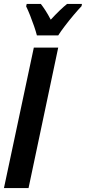

<svg xmlns="http://www.w3.org/2000/svg" viewBox="-23 -956 436 976"><path d="M-2.9 0 148.9 -713.9H272.9L122.1 0ZM164.6 -775.9Q159.7 -795.4 150.4 -822.5Q141.1 -849.6 130.4 -876.7Q119.6 -903.8 109.9 -923.8L112.8 -936H184.6Q195.3 -922.4 208.3 -902.3Q221.2 -882.3 234.9 -856Q258.8 -881.8 279.8 -902.1Q300.8 -922.4 317.9 -936H393.6L391.6 -924.8Q376 -908.7 352.3 -880.6Q328.6 -852.5 306.6 -823.7Q284.7 -794.9 272.9 -775.9Z"/></svg>

Font: Open Sans Condensed
Style: Bold Italic
Weight: 700
Width: 3
Italic angle: -12°
Designer: Monotype Design Team
Foundry: Monotype Imaging Inc.
Version: Version 3.003; ttfautohint (v1.8.4)